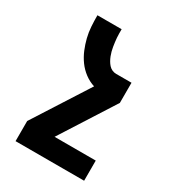

<svg xmlns="http://www.w3.org/2000/svg" viewBox="-178 -623 855 941"><g transform="rotate(30 250.0 -152.5)"><path d="M56 215V101L255 -210Q226 -219 200.5 -238Q175 -257 156.5 -282.5Q138 -308 126 -337Q114 -366 106.5 -396Q99 -426 97 -457.5Q95 -489 95 -520H232Q232 -508 232 -496Q232 -484 233 -472Q234 -460 235.5 -448Q237 -436 239 -424Q241 -412 244 -400.5Q247 -389 251.5 -377.5Q256 -366 262 -355.5Q268 -345 276 -336Q284 -327 295 -322Q306 -317 318 -317H405V-203L211 101H444V215Z"/></g></svg>

Font: Iosevka Heavy
Style: Regular
Weight: 900
Monospace: yes
Designer: Belleve Invis
Foundry: Belleve Invis
Version: Version 32.5.0; ttfautohint (v1.8.4)